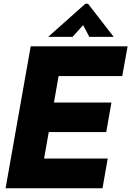

<svg xmlns="http://www.w3.org/2000/svg" viewBox="-20 -1012 706 1032"><path d="M531 0H10L145 -763H666L637 -603H295L270 -461H579L551 -302H242L217 -160H559ZM370 -814H239L439 -992H453L591 -814H460L427 -877Z"/></svg>

Font: Open Sauce One Black Italic
Style: Regular
Weight: 900
Italic angle: -10°
Designer: Alfredo Marco Pradil
Foundry: Creative Sauce Fz LLC
Version: Version 1.477